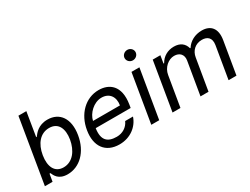

<svg xmlns="http://www.w3.org/2000/svg" viewBox="-63 -1311 2451 1879"><g transform="rotate(-30 1163.0 -371.0)"><path d="M40.5 0H127.1L141.3 -84.2H151.3C165.1 -52.9 190.3 11 294 11C429.7 11 543.3 -97.3 571.7 -271.3C600.5 -444.6 523.1 -552.6 386.7 -552.6C281.2 -552.6 236.5 -488.3 213.4 -458.5H206.7L250.7 -727.3H161.2ZM174 -272.7C193.5 -392.8 260.3 -473.4 360.1 -473.4C464.1 -473.4 500.4 -386 481.9 -272.7C462.4 -158 395.6 -67.8 293.3 -67.8C194.6 -67.8 154.5 -151.3 174 -272.7Z M880 11.4C1003.2 11.4 1096.2 -62.5 1128.2 -159.8H1039.8C1014.2 -101.6 958.5 -67.1 893.5 -67.1C790.8 -67.1 735.8 -113.3 755.3 -243.6H1150.2L1156.2 -279.5C1188.6 -481.5 1082 -552.6 965.2 -552.6C816.8 -552.6 698.5 -436.4 671.2 -268.5C643.1 -100.5 721.6 11.4 880 11.4ZM767.8 -317.8C783.7 -393.5 862.9 -474.1 952.4 -474.1C1041.5 -474.1 1087.4 -407.7 1072.1 -317.8Z M1242.9 0H1332.4L1423.3 -545.5H1333.8ZM1342.7 -694.6C1342.3 -662.3 1369.7 -636 1403.4 -636C1437.1 -636 1465.2 -662.3 1465.6 -694.6C1465.9 -726.6 1438.6 -752.8 1404.8 -752.8C1371.1 -752.8 1343 -726.6 1342.7 -694.6Z M1483 0H1572.4L1629.3 -339.8C1641.7 -417.6 1708.1 -473 1772 -473C1834.9 -473 1871.1 -432.5 1861.2 -370.7L1799 0H1889.6L1948.9 -353.3C1959.9 -423.3 2011.4 -473 2086.3 -473C2144.9 -473 2189.3 -442.1 2176.8 -362.6L2116.1 0H2205.3L2266.3 -365.1C2287.6 -492.2 2228 -552.6 2131 -552.6C2052.6 -552.6 1988.3 -516.7 1951.7 -459.2H1946C1930 -518.1 1886.7 -552.6 1815.3 -552.6C1744.3 -552.6 1685.7 -518.1 1653.1 -459.2H1646L1660.2 -545.5H1573.9Z"/></g></svg>

Font: Margiela Sans Text
Style: Italic
Weight: 400
Italic angle: -9.39999°
Designer: Stefan Endress, Andreas Faust
Version: Version 1.100;FEAKit 1.0